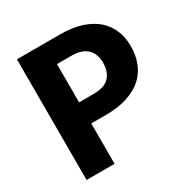

<svg xmlns="http://www.w3.org/2000/svg" viewBox="-167 -866 970 1004"><g transform="rotate(-30 318.0 -364.5)"><path d="M239.3 -371.1H327.6Q393.1 -371.1 422.4 -402.3Q451.7 -433.6 451.7 -490.7Q451.7 -514.2 443.8 -536.1Q437 -555.7 421.4 -571.3Q402.8 -587.4 382.8 -594.2Q359.9 -602.1 327.6 -602.1H239.3ZM70.3 -728.5H327.6Q405.3 -728.5 460 -710.4Q516.6 -690.9 550.8 -660.2Q585.9 -627.9 603.5 -584.5Q620.6 -542.5 620.6 -490.7Q620.6 -436 603 -390.6Q585.4 -344.7 549.3 -312.5Q513.7 -280.8 458.5 -262.2Q404.3 -243.7 327.6 -243.7H239.3V0H70.3Z"/></g></svg>

Font: Lato-ExtraBold
Style: Regular
Weight: 500
Designer: Lukasz Dziedzic with Adam Twardoch and Botio Nikoltchev
Foundry: tyPoland Lukasz Dziedzic
Version: ""